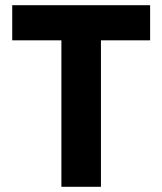

<svg xmlns="http://www.w3.org/2000/svg" viewBox="-20 -718 624 738"><path d="M368 -563V0H216V-563H27V-698H557V-563Z"/></svg>

Font: IBM Plex Thai
Style: Bold
Weight: 700
Designer: Mike Abbink, Paul van der Laan, Pieter van Rosmalen, Ben Mitchell, Mark Frömberg
Foundry: Bold Monday
Version: Version 1.0